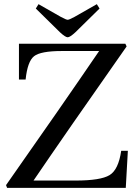

<svg xmlns="http://www.w3.org/2000/svg" viewBox="-20 -902 650 922"><path d="M9 -13Q276 -393 456 -657H277Q175 -657 143.5 -632Q112 -607 103 -520H71V-692H582L588 -679Q296 -263 141 -35H343Q463 -35 506 -61Q549 -87 562 -178H594L584 0H14ZM152 -861 165 -882 272 -821Q298 -807 305 -807Q312 -807 338 -821L445 -882L458 -861L342 -747Q316 -723 305 -723Q294 -723 268 -747Z"/></svg>

Font: Heuristica
Style: Regular
Weight: 400
Version: Version 1.0.1 ; ttfautohint (v1.4.1)